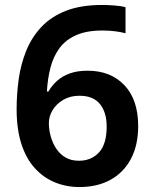

<svg xmlns="http://www.w3.org/2000/svg" viewBox="-20 -744 618 774"><path d="M47 -304Q47 -365 55.5 -425.5Q64 -486 86 -540Q108 -594 147 -635.5Q186 -677 246 -700.5Q306 -724 392 -724Q413 -724 440.5 -722Q468 -720 486 -715V-610Q467 -615 443.5 -618Q420 -621 392 -621Q329 -621 286.5 -602Q244 -583 219.5 -549.5Q195 -516 183.5 -471.5Q172 -427 169 -375H175Q189 -399 210 -418Q231 -437 261.5 -448Q292 -459 333 -459Q426 -459 481.5 -400.5Q537 -342 537 -236Q537 -159 508 -104Q479 -49 426 -19.5Q373 10 300 10Q247 10 201 -9Q155 -28 120 -66.5Q85 -105 66 -164.5Q47 -224 47 -304ZM298 -96Q348 -96 379 -129.5Q410 -163 410 -234Q410 -291 383 -324.5Q356 -358 300 -358Q263 -358 235 -341.5Q207 -325 192 -300Q177 -275 177 -248Q177 -221 184.5 -194Q192 -167 207 -144.5Q222 -122 244.5 -109Q267 -96 298 -96Z"/></svg>

Font: Noto Sans Syriac Eastern SemiBold
Style: Regular
Weight: 600
Designer: Patrick Giasson and the Monotype Design Team
Foundry: Monotype Imaging Inc.
Version: Version 3.001